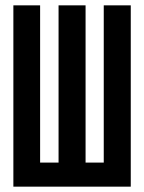

<svg xmlns="http://www.w3.org/2000/svg" viewBox="-20 -714 540 718"><path d="M30 -694H130V-106H199V-694H300V-106H368V-694H469V-16H30Z"/></svg>

Font: D2Coding
Style: Bold
Weight: 700
Monospace: yes
Designer: Yong-Rak Park; Jeong-Hwan Yoon; Sang-Min Lee;
Foundry: NHN Corporation
Version: Version 1.3.2; Build 20180524